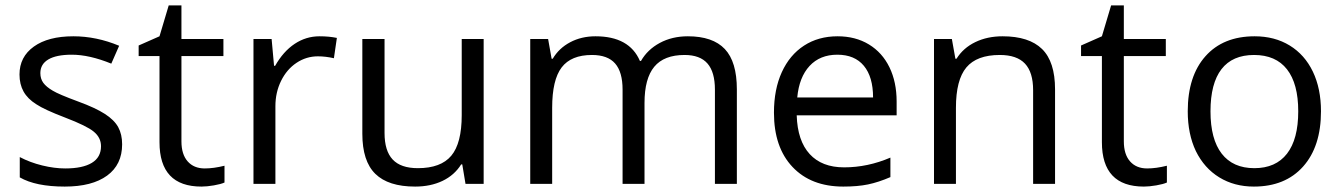

<svg xmlns="http://www.w3.org/2000/svg" viewBox="-20 -679 4954 709"><path d="M269 -304Q196 -331 175 -344Q151 -358 140 -373Q129 -388 129 -409Q129 -442 158.5 -459.5Q188 -477 245 -477Q310 -477 391 -444L420 -510Q336 -545 251 -545Q158 -545 105 -507Q52 -469 52 -404Q52 -368 67 -341Q82 -314 114 -294Q144 -274 220 -245Q301 -214 326 -193Q353 -171 353 -139Q353 -98 319 -77.5Q285 -57 221 -57Q181 -57 136 -68Q91 -79 53 -99V-24Q112 10 219 10Q320 10 375.5 -30.5Q431 -71 431 -146Q431 -183 416.5 -209.5Q402 -236 367 -258.5Q332 -281 269 -304Z M650 -157V-472H805V-535H650V-659H603L569 -545L492 -511V-472H569V-154Q569 10 724 10Q744 10 770 5.5Q796 1 809 -5V-67Q769 -57 736 -57Q696 -57 673 -83Q650 -109 650 -157Z M996 -436H992L983 -535H916V0H997V-287Q997 -338 1018 -380.5Q1039 -423 1075 -447Q1111 -471 1154 -471Q1182 -471 1213 -464L1224 -539Q1195 -545 1160 -545Q1110 -545 1068 -517Q1026 -489 996 -436Z M1318 -185Q1318 -84 1366 -37Q1414 10 1513 10Q1570 10 1614 -11Q1658 -32 1683 -72H1687L1699 0H1766V-535H1685V-254Q1685 -150 1646.5 -104Q1608 -58 1523 -58Q1460 -58 1430 -90Q1400 -122 1400 -188V-535H1318Z M2701 -349Q2701 -451 2656.5 -498Q2612 -545 2520 -545Q2462 -545 2416.5 -520.5Q2371 -496 2347 -454H2343Q2304 -545 2179 -545Q2127 -545 2085.5 -523Q2044 -501 2021 -462H2017L2004 -535H1938V0H2019V-281Q2019 -384 2054 -430Q2089 -476 2166 -476Q2224 -476 2251.5 -444.5Q2279 -413 2279 -348V0H2360V-299Q2360 -389 2396 -432.5Q2432 -476 2508 -476Q2565 -476 2592.5 -444.5Q2620 -413 2620 -348V0H2701Z M3268 -25V-97Q3184 -61 3097 -61Q3015 -61 2970 -110Q2925 -159 2922 -253H3291V-304Q3291 -376 3264.5 -430.5Q3238 -485 3188.5 -515Q3139 -545 3073 -545Q3002 -545 2949 -510.5Q2896 -476 2867 -412.5Q2838 -349 2838 -263Q2838 -135 2906.5 -62.5Q2975 10 3094 10Q3147 10 3185.5 2Q3224 -6 3268 -25ZM3204 -319H2924Q2931 -394 2969.5 -435.5Q3008 -477 3072 -477Q3136 -477 3170 -436Q3204 -395 3204 -319Z M3876 -349Q3876 -451 3828 -498Q3780 -545 3682 -545Q3626 -545 3581.5 -523.5Q3537 -502 3512 -462H3508L3495 -535H3429V0H3510V-281Q3510 -384 3548.5 -430Q3587 -476 3672 -476Q3735 -476 3765 -444Q3795 -412 3795 -346V0H3876Z M4130 -157V-472H4285V-535H4130V-659H4083L4049 -545L3972 -511V-472H4049V-154Q4049 10 4204 10Q4224 10 4250 5.5Q4276 1 4289 -5V-67Q4249 -57 4216 -57Q4176 -57 4153 -83Q4130 -109 4130 -157Z M4613 -545Q4497 -545 4431.5 -471.5Q4366 -398 4366 -268Q4366 -184 4396 -121Q4427 -58 4482.5 -24Q4538 10 4610 10Q4726 10 4792 -64Q4858 -138 4858 -268Q4858 -352 4828 -414.5Q4798 -477 4742.5 -511Q4687 -545 4613 -545ZM4611 -476Q4691 -476 4732.5 -423Q4774 -370 4774 -268Q4774 -165 4732.5 -111.5Q4691 -58 4612 -58Q4533 -58 4491.5 -111.5Q4450 -165 4450 -268Q4450 -371 4490.5 -423.5Q4531 -476 4611 -476Z"/></svg>

Font: OpenSansMMV
Style: Regular
Weight: 400
Designer: Steve Matteson
Foundry: Ascender Corporation
Version: Version 4.000